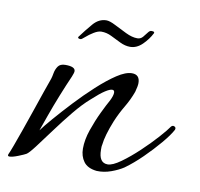

<svg xmlns="http://www.w3.org/2000/svg" viewBox="-66 -501 599 576"><g transform="rotate(10 233.5 -213.5)"><path d="M-2 13Q-9 13 -6 6Q-3 0 5 -21.5Q13 -43 23.5 -73Q34 -103 45 -135Q56 -167 65.5 -195Q75 -223 81 -239Q83 -245 85 -256.5Q87 -268 93.5 -277.5Q100 -287 116 -287Q146 -287 146 -273Q146 -268 141 -256Q129 -229 115 -194Q101 -159 90 -128Q79 -97 73 -80Q83 -94 105.5 -120Q128 -146 156 -176Q184 -206 214.5 -234Q245 -262 271.5 -279.5Q298 -297 317 -297Q341 -297 341 -271Q341 -262 336 -244Q327 -219 313 -195.5Q299 -172 288 -146Q269 -99 266 -70Q265 -66 265 -62.5Q265 -59 265 -55Q265 -15 292 -15Q307 -15 332 -33Q357 -51 383.5 -76Q410 -101 431 -124.5Q452 -148 460 -160Q463 -163 466 -163Q470 -163 472.5 -160Q475 -157 473 -152Q464 -135 442.5 -109.5Q421 -84 395 -58.5Q369 -33 344 -15Q329 -5 307 3Q285 11 263 10Q235 7 223 -9.5Q211 -26 211 -49Q211 -76 221.5 -106.5Q232 -137 245 -164Q258 -191 266 -205Q274 -221 274 -230Q274 -238 267 -238Q260 -238 246 -229Q232 -220 208 -198Q186 -179 161 -148.5Q136 -118 112.5 -86Q89 -54 71.5 -31Q54 -8 47 -4Q42 -1 24.5 6Q7 13 -2 13ZM147 -371Q139 -371 139 -375V-376Q156 -399 173.5 -419.5Q191 -440 214 -440Q224 -440 241.5 -431Q259 -422 278.5 -412.5Q298 -403 314 -403Q324 -403 330.5 -410.5Q337 -418 342 -425Q347 -432 352 -432Q361 -432 361 -429V-427Q351 -407 334 -390.5Q317 -374 297 -374Q282 -374 266.5 -381.5Q251 -389 236 -396.5Q221 -404 205 -404Q195 -404 182 -396Q169 -388 159.5 -379.5Q150 -371 147 -371Z"/></g></svg>

Font: Allura
Style: Regular
Weight: 400
Designer: Robert E. Leuschke
Foundry: Robert E. Leuschke
Version: Version 1.110